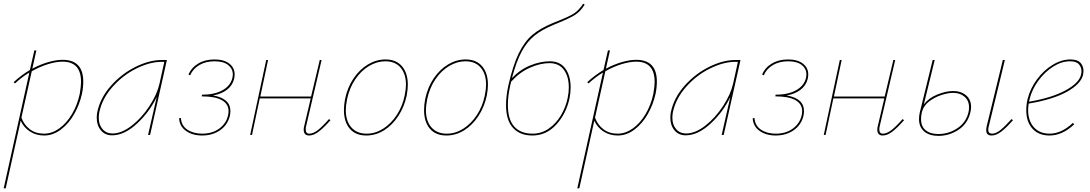

<svg xmlns="http://www.w3.org/2000/svg" viewBox="-33 -731 5904 1040"><path d="M418 -289Q418 -257 411 -223Q398 -164 368.5 -112.5Q339 -61 296.5 -29Q254 3 206 3Q163 3 129.5 -18.5Q96 -40 79 -77L-2 289H-13L126 -338Q87 -315 48 -279L41 -286Q81 -323 129 -352L153 -458H164L142 -359Q185 -382 228 -394.5Q271 -407 306 -407Q418 -407 418 -289ZM406 -287Q406 -397 306 -397Q271 -397 227 -383.5Q183 -370 139 -345L83 -94Q97 -55 128.5 -31Q160 -7 205 -7Q248 -7 287.5 -35Q327 -63 356.5 -112.5Q386 -162 399 -223Q406 -265 406 -287Z M871 -406 780 0H769L816 -206Q776 -123 708 -60.5Q640 2 574 2Q536 2 513.5 -25Q491 -52 491 -93Q491 -109 494 -124Q510 -201 567.5 -266Q625 -331 700.5 -368.5Q776 -406 843 -406ZM831 -278 857 -396H842Q779 -396 706 -360Q633 -324 577 -261Q521 -198 505 -124Q502 -108 502 -93Q502 -55 522.5 -31.5Q543 -8 576 -8Q626 -8 680.5 -50.5Q735 -93 776.5 -156.5Q818 -220 831 -278Z M1121 -214Q1215 -198 1215 -129Q1215 -117 1212 -103Q1200 -54 1159 -25.5Q1118 3 1062 3Q1010 3 975 -21.5Q940 -46 937 -90L947 -92Q949 -51 981.5 -29Q1014 -7 1062 -7Q1117 -7 1154.5 -34.5Q1192 -62 1202 -105Q1205 -117 1205 -129Q1205 -168 1168.5 -188.5Q1132 -209 1060 -209L1061 -218Q1128 -218 1171 -241.5Q1214 -265 1225 -306Q1228 -317 1228 -328Q1228 -359 1202.5 -379Q1177 -399 1129 -399Q1081 -399 1046.5 -378.5Q1012 -358 997 -323L988 -327Q1004 -365 1041 -387Q1078 -409 1129 -409Q1180 -409 1209 -386.5Q1238 -364 1238 -328Q1238 -317 1235 -303Q1226 -268 1196.5 -245Q1167 -222 1121 -214Z M1757 -80Q1721 -39 1693.5 -18Q1666 3 1641 3Q1627 3 1619.5 -5Q1612 -13 1612 -29Q1612 -39 1615 -49L1650 -198H1374L1332 0H1322L1409 -406H1419L1377 -208H1652L1699 -406H1709L1625 -47Q1623 -40 1623 -30Q1623 -7 1642 -7Q1664 -7 1689 -26.5Q1714 -46 1749 -86Z M1830 -135Q1830 -163 1836 -194Q1849 -258 1882.5 -307Q1916 -356 1961 -382.5Q2006 -409 2055 -409Q2113 -409 2144.5 -372Q2176 -335 2176 -272Q2176 -246 2170 -214Q2157 -152 2124.5 -102.5Q2092 -53 2047 -25Q2002 3 1951 3Q1893 3 1861.5 -34Q1830 -71 1830 -135ZM2159 -214Q2166 -249 2166 -272Q2166 -330 2137 -364.5Q2108 -399 2054 -399Q2009 -399 1966 -373.5Q1923 -348 1891.5 -301.5Q1860 -255 1847 -194Q1840 -157 1840 -135Q1840 -75 1870 -41Q1900 -7 1953 -7Q2000 -7 2042.5 -34Q2085 -61 2116 -108Q2147 -155 2159 -214Z M2264 -135Q2264 -163 2270 -194Q2283 -258 2316.5 -307Q2350 -356 2395 -382.5Q2440 -409 2489 -409Q2547 -409 2578.5 -372Q2610 -335 2610 -272Q2610 -246 2604 -214Q2591 -152 2558.5 -102.5Q2526 -53 2481 -25Q2436 3 2385 3Q2327 3 2295.5 -34Q2264 -71 2264 -135ZM2593 -214Q2600 -249 2600 -272Q2600 -330 2571 -364.5Q2542 -399 2488 -399Q2443 -399 2400 -373.5Q2357 -348 2325.5 -301.5Q2294 -255 2281 -194Q2274 -157 2274 -135Q2274 -75 2304 -41Q2334 -7 2387 -7Q2434 -7 2476.5 -34Q2519 -61 2550 -108Q2581 -155 2593 -214Z M2740 -308Q2785 -355 2840 -377Q2895 -399 2945 -399Q3001 -399 3029.5 -359.5Q3058 -320 3058 -258Q3058 -229 3052 -199Q3034 -115 2980 -56Q2926 3 2851 3Q2783 3 2745.5 -38.5Q2708 -80 2708 -162Q2708 -211 2721 -270Q2746 -379 2777 -442.5Q2808 -506 2850.5 -542Q2893 -578 2961 -606L2991 -618Q3051 -642 3076.5 -658.5Q3102 -675 3126 -711L3134 -706Q3112 -670 3083.5 -651.5Q3055 -633 2991 -607L2967 -597Q2904 -571 2863.5 -539Q2823 -507 2793.5 -453Q2764 -399 2740 -308ZM2736 -289 2731 -269Q2718 -211 2718 -163Q2718 -84 2752.5 -45.5Q2787 -7 2852 -7Q2900 -7 2939.5 -34.5Q2979 -62 3005.5 -106.5Q3032 -151 3042 -201Q3048 -230 3048 -258Q3048 -316 3021.5 -352.5Q2995 -389 2943 -389Q2894 -389 2838 -364.5Q2782 -340 2736 -289Z M3525 -289Q3525 -257 3518 -223Q3505 -164 3475.5 -112.5Q3446 -61 3403.5 -29Q3361 3 3313 3Q3270 3 3236.5 -18.5Q3203 -40 3186 -77L3105 289H3094L3233 -338Q3194 -315 3155 -279L3148 -286Q3188 -323 3236 -352L3260 -458H3271L3249 -359Q3292 -382 3335 -394.5Q3378 -407 3413 -407Q3525 -407 3525 -289ZM3513 -287Q3513 -397 3413 -397Q3378 -397 3334 -383.5Q3290 -370 3246 -345L3190 -94Q3204 -55 3235.5 -31Q3267 -7 3312 -7Q3355 -7 3394.5 -35Q3434 -63 3463.5 -112.5Q3493 -162 3506 -223Q3513 -265 3513 -287Z M3978 -406 3887 0H3876L3923 -206Q3883 -123 3815 -60.5Q3747 2 3681 2Q3643 2 3620.5 -25Q3598 -52 3598 -93Q3598 -109 3601 -124Q3617 -201 3674.5 -266Q3732 -331 3807.5 -368.5Q3883 -406 3950 -406ZM3938 -278 3964 -396H3949Q3886 -396 3813 -360Q3740 -324 3684 -261Q3628 -198 3612 -124Q3609 -108 3609 -93Q3609 -55 3629.5 -31.5Q3650 -8 3683 -8Q3733 -8 3787.5 -50.5Q3842 -93 3883.5 -156.5Q3925 -220 3938 -278Z M4228 -214Q4322 -198 4322 -129Q4322 -117 4319 -103Q4307 -54 4266 -25.5Q4225 3 4169 3Q4117 3 4082 -21.5Q4047 -46 4044 -90L4054 -92Q4056 -51 4088.5 -29Q4121 -7 4169 -7Q4224 -7 4261.5 -34.5Q4299 -62 4309 -105Q4312 -117 4312 -129Q4312 -168 4275.5 -188.5Q4239 -209 4167 -209L4168 -218Q4235 -218 4278 -241.5Q4321 -265 4332 -306Q4335 -317 4335 -328Q4335 -359 4309.5 -379Q4284 -399 4236 -399Q4188 -399 4153.5 -378.5Q4119 -358 4104 -323L4095 -327Q4111 -365 4148 -387Q4185 -409 4236 -409Q4287 -409 4316 -386.5Q4345 -364 4345 -328Q4345 -317 4342 -303Q4333 -268 4303.5 -245Q4274 -222 4228 -214Z M4864 -80Q4828 -39 4800.5 -18Q4773 3 4748 3Q4734 3 4726.5 -5Q4719 -13 4719 -29Q4719 -39 4722 -49L4757 -198H4481L4439 0H4429L4516 -406H4526L4484 -208H4759L4806 -406H4816L4732 -47Q4730 -40 4730 -30Q4730 -7 4749 -7Q4771 -7 4796 -26.5Q4821 -46 4856 -86Z M5227 -152Q5227 -137 5222 -117Q5206 -58 5156.5 -26.5Q5107 5 5050 5Q5001 5 4973 -19Q4945 -43 4945 -86Q4945 -104 4949 -121L5019 -406H5030L4971 -165Q4997 -200 5044 -219Q5091 -238 5130 -238Q5172 -238 5199.5 -215Q5227 -192 5227 -152ZM5216 -149Q5216 -186 5191.5 -207Q5167 -228 5130 -228Q5103 -228 5067 -216.5Q5031 -205 5001 -182.5Q4971 -160 4962 -128L4960 -121Q4956 -104 4956 -86Q4956 -46 4981 -25.5Q5006 -5 5050 -5Q5105 -5 5151.5 -35.5Q5198 -66 5212 -119Q5216 -134 5216 -149ZM5309 -26Q5309 -36 5312 -49L5399 -406H5410L5323 -47Q5320 -37 5320 -28Q5320 -7 5341 -7Q5362 -7 5386.5 -27Q5411 -47 5446 -86L5454 -80Q5418 -39 5390.5 -18Q5363 3 5338 3Q5309 3 5309 -26Z M5836 -346Q5836 -340 5834 -328Q5824 -278 5748 -235Q5672 -192 5539 -170Q5536 -152 5536 -135Q5536 -77 5567 -42Q5598 -7 5652 -7Q5717 -7 5778 -65L5786 -58Q5722 3 5652 3Q5593 3 5559.5 -34Q5526 -71 5526 -134Q5526 -165 5533 -194Q5547 -251 5583.5 -300.5Q5620 -350 5668.5 -379.5Q5717 -409 5765 -409Q5803 -409 5819.5 -391Q5836 -373 5836 -346ZM5825 -345Q5825 -367 5811 -383Q5797 -399 5763 -399Q5717 -399 5671.5 -370Q5626 -341 5591.5 -294Q5557 -247 5544 -194L5541 -180Q5664 -201 5738.5 -241.5Q5813 -282 5823 -328Q5825 -338 5825 -345Z"/></svg>

Font: Ysabeau Hairline
Style: Italic
Weight: 100
Italic angle: -12°
Designer: Christian Thalmann (Catharsis Fonts)
Version: Version 0.003